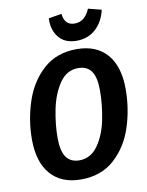

<svg xmlns="http://www.w3.org/2000/svg" viewBox="-100 -989 823 1075"><g transform="rotate(-10 312.0 -451.5)"><path d="M606 -439Q606 -327 572 -223Q538 -119 463 -51.5Q388 16 273 16Q162 16 101 -53.5Q40 -123 40 -252Q40 -362 74.5 -466.5Q109 -571 184 -639Q259 -707 374 -707Q485 -707 545.5 -638Q606 -569 606 -439ZM183 -236Q183 -160 208 -125.5Q233 -91 282 -91Q348 -91 389 -150.5Q430 -210 446.5 -293.5Q463 -377 463 -456Q463 -532 438.5 -566.5Q414 -601 364 -601Q298 -601 257.5 -541Q217 -481 200 -397.5Q183 -314 183 -236ZM251 -904 325 -916Q332 -850 389 -850Q420 -850 441.5 -868.5Q463 -887 476 -919L551 -900Q537 -835 493 -794Q449 -753 383 -753Q316 -753 281.5 -796.5Q247 -840 251 -904Z"/></g></svg>

Font: Fira Sans Condensed SemiBold
Style: Italic
Weight: 600
Width: 3
Italic angle: -8°
Designer: bBox Type GmbH & Carrois Corporate GbR & Edenspiekermann AG
Foundry: bBox Type GmbH & Carrois Corporate GbR & Edenspiekermann AG
Version: Version 4.301